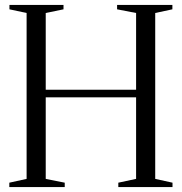

<svg xmlns="http://www.w3.org/2000/svg" viewBox="-20 -763 742 783"><path d="M88.5 -33.5V-710L18.5 -725V-743H239V-725L166.5 -710V-397H535V-710L457.5 -725V-743H683V-725L613 -710V-33.5L683.5 -18V0H462.5V-18L535 -33.5V-366H166.5V-33.5L244 -18V0H18V-18Z"/></svg>

Font: Merriweather 144pt Light
Style: Regular
Weight: 300
Version: Version 2.100